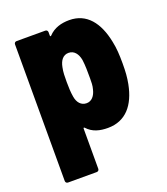

<svg xmlns="http://www.w3.org/2000/svg" viewBox="-131 -617 777 893"><g transform="rotate(-20 257.5 -171.0)"><path d="M471 -360C451 -461 401 -525 315 -525C276 -525 239 -515 212 -486C209 -483 206 -484 206 -488V-505C206 -512 201 -517 194 -517H52C45 -517 40 -512 40 -505V171C40 178 45 183 52 183H194C201 183 206 178 206 171V-28C206 -32 209 -33 212 -30C239 0 275 8 314 8C402 8 453 -53 472 -151C478 -183 480 -208 480 -251C480 -294 478 -327 471 -360ZM309 -184C302 -154 285 -134 260 -134C233 -134 216 -154 211 -184C207 -207 206 -232 206 -258C206 -283 206 -308 211 -330C217 -362 233 -383 260 -383C287 -383 304 -362 310 -330C314 -302 314 -269 314 -238C314 -219 314 -201 309 -184Z"/></g></svg>

Font: Barlow Semi Condensed ExtraBold
Style: Regular
Weight: 800
Width: 4
Designer: Jeremy Tribby
Foundry: Tribby Type
Version: Version 1.422;hotconv 1.0.109;makeotfexe 2.5.65596